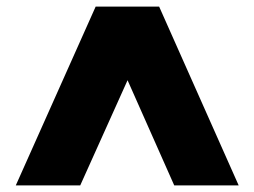

<svg xmlns="http://www.w3.org/2000/svg" viewBox="-20 -727 773 584"><path d="M224 -163H28L271 -707H464L706 -163H510L368 -483Z"/></svg>

Font: DVN-Poppins ExtBd
Style: Regular
Weight: 800
Designer: Ninad Kale (Devanagari), Jonny Pinhorn (Latin)
Foundry: Indian Type Foundry
Version: 4.004